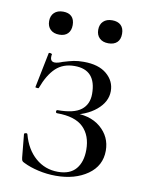

<svg xmlns="http://www.w3.org/2000/svg" viewBox="-70 -611 509 674"><g transform="rotate(10 184.5 -274.0)"><path d="M265 -96Q265 -147 235.5 -176Q206 -205 142 -205Q137 -205 137 -210.5Q137 -216 142 -216Q200 -216 225.5 -236Q251 -256 251 -293Q251 -379 174 -379Q133 -379 107 -354.5Q81 -330 63 -281Q63 -280 59 -280Q50 -280 51 -283L76 -407Q76 -409 80 -409Q83 -409 86 -407.5Q89 -406 88 -405Q87 -402 87 -396Q87 -379 103 -379Q113 -379 130 -386Q153 -393 167.5 -396Q182 -399 203 -399Q256 -399 285 -374.5Q314 -350 314 -314Q314 -276 279 -246.5Q244 -217 187 -208L189 -216Q256 -220 294.5 -187.5Q333 -155 333 -105Q333 -51 288 -19.5Q243 12 175 12Q143 12 112.5 5Q82 -2 60 -13Q53 -16 51 -19Q49 -22 48 -30L40 -113Q40 -116 45.5 -117Q51 -118 52 -114Q66 -62 100 -32.5Q134 -3 180 -3Q223 -3 244 -28Q265 -53 265 -96ZM58 -519Q58 -538 69.5 -549Q81 -560 101 -560Q121 -560 131.5 -549.5Q142 -539 142 -519Q142 -500 131.5 -489Q121 -478 101 -478Q81 -478 69.5 -489Q58 -500 58 -519ZM233 -519Q233 -538 244.5 -549Q256 -560 276 -560Q296 -560 307 -549.5Q318 -539 318 -519Q318 -499 307 -488.5Q296 -478 276 -478Q256 -478 244.5 -489Q233 -500 233 -519Z"/></g></svg>

Font: Cormorant
Style: Regular
Weight: 400
Designer: Christian Thalmann (Catharsis Fonts)
Foundry: Catharsis Fonts
Version: Version 4.000